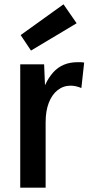

<svg xmlns="http://www.w3.org/2000/svg" viewBox="-20 -872 411 892"><path d="M74 0V-573H185L192 -405H166Q185 -489 227.5 -536Q270 -583 340 -583Q348 -583 355.5 -583Q363 -583 371 -581L358 -463Q332 -474 308 -474Q274 -474 247.5 -453Q221 -432 206.5 -394Q192 -356 192 -304V0ZM124 -637 76 -709 275 -852 336 -764Z"/></svg>

Font: Yaldevi SemiBold
Style: Regular
Weight: 600
Designer: Sol Matas, Rajitha Manaperi, Kosala Senevirathne
Foundry: Mooniak
Version: Version 1.100